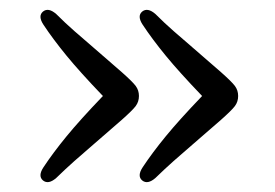

<svg xmlns="http://www.w3.org/2000/svg" viewBox="-20 -430 558 389"><path d="M462.5 -235.5Q462.5 -224 456 -215.2Q449.5 -206.5 427.5 -187Q395.5 -159 372.8 -139.5Q350 -120 331.8 -103.8Q313.5 -87.5 295 -69.5Q279 -55.5 268 -64.5Q257.5 -73.5 269 -91Q288.5 -120.5 315.8 -153.8Q343 -187 389.5 -235.5Q343 -284 315.8 -317.2Q288.5 -350.5 269 -380Q257.5 -397.5 268 -406.5Q279 -415.5 295 -401.5Q313.5 -383 331.8 -367Q350 -351 372.8 -331.5Q395.5 -312 427.5 -284Q449.5 -264.5 456 -255.8Q462.5 -247 462.5 -235.5ZM261.5 -235.5Q261.5 -224 255 -215.2Q248.5 -206.5 226.5 -187Q194.5 -159 171.8 -139.5Q149 -120 130.8 -103.8Q112.5 -87.5 94 -69.5Q78 -55.5 67 -64.5Q56.5 -73.5 68 -91Q87.5 -120.5 114.8 -153.8Q142 -187 188.5 -235.5Q142 -284 114.8 -317.2Q87.5 -350.5 68 -380Q56.5 -397.5 67 -406.5Q78 -415.5 94 -401.5Q112.5 -383 130.8 -367Q149 -351 171.8 -331.5Q194.5 -312 226.5 -284Q248.5 -264.5 255 -255.8Q261.5 -247 261.5 -235.5Z"/></svg>

Font: Fraunces 9pt SuperSoft Light
Style: Regular
Weight: 300
Version: Version 1.000;[b76b70a41]